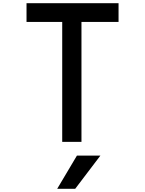

<svg xmlns="http://www.w3.org/2000/svg" viewBox="-20 -885 905 1198"><path d="M336.9 293H449.2L606.4 85.9H460ZM368.2 0H488.3V-748H719.7V-865.2H145.5V-748H368.2Z"/></svg>

Font: OCR-B
Style: Regular
Weight: 400
Version: 1.1